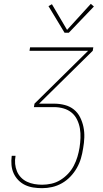

<svg xmlns="http://www.w3.org/2000/svg" viewBox="-20 -982 540 1002"><path d="M200 0Q176 0 153.5 -3.5Q131 -7 111 -16.5Q91 -26 75.5 -42Q60 -58 51 -78Q42 -98 40 -121Q38 -144 41 -167Q41 -168 41.5 -168.5Q42 -169 42 -169H61Q61 -169 61 -168.5Q61 -168 61 -168Q57 -147 59 -126.5Q61 -106 68.5 -88Q76 -70 89.5 -56Q103 -42 121 -33.5Q139 -25 159 -21.5Q179 -18 200 -18Q224 -18 248.5 -23.5Q273 -29 295 -42.5Q317 -56 335 -75Q353 -94 365 -117Q377 -140 384 -163.5Q391 -187 395 -211Q399 -236 400 -262Q401 -288 397 -311.5Q393 -335 382.5 -357Q372 -379 354 -394Q336 -409 312 -416Q288 -423 263 -423H157L160 -441L440 -717H134L137 -735H467L464 -717L184 -441H263Q291 -441 318 -434Q345 -427 365.5 -410.5Q386 -394 398 -370Q410 -346 415.5 -319.5Q421 -293 420 -264.5Q419 -236 414 -209Q410 -182 402.5 -156Q395 -130 381 -105.5Q367 -81 347.5 -60.5Q328 -40 303.5 -26Q279 -12 252.5 -6Q226 0 200 0ZM339 -811H317L233 -950L251 -960L330 -826L454 -962L470 -948Z"/></svg>

Font: Iosevka Curly Thin Oblique
Style: Regular
Weight: 100
Italic angle: -9°
Monospace: yes
Designer: Belleve Invis
Foundry: Belleve Invis
Version: Version 11.1.0; ttfautohint (v1.8.3)